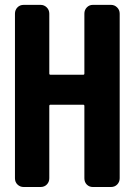

<svg xmlns="http://www.w3.org/2000/svg" viewBox="-20 -750 540 770"><path d="M424.8 -730.5Q439.5 -730.5 449.7 -720.2Q460 -710 460 -695.3V-35.2Q460 -20.5 450.2 -10.3Q440.4 0 424.8 0H352.5Q337.9 0 328.1 -9.8Q318.4 -19.5 318.4 -35.2V-325.2Q318.4 -330.1 313.5 -330.1H182.6Q177.7 -330.1 177.7 -325.2V-35.2Q177.7 -20.5 168 -10.3Q158.2 0 142.6 0H75.2Q60.5 0 50.3 -9.8Q40 -19.5 40 -35.2V-695.3Q40 -710 49.8 -720.2Q59.6 -730.5 75.2 -730.5H142.6Q157.2 -730.5 167.5 -720.2Q177.7 -710 177.7 -695.3V-455.1Q177.7 -450.2 182.6 -450.2H313.5Q318.4 -450.2 318.4 -455.1V-695.3Q318.4 -710 328.1 -720.2Q337.9 -730.5 352.5 -730.5Z"/></svg>

Font: Rounded-L Mgen+ 1m bold
Style: Bold
Weight: 700
Designer: [Source Han Sans]
Ryoko NISHIZUKA  (kana & ideographs); Paul D. Hunt (Latin, Greek & Cyrillic); Wenlong ZHANG  (bopomofo
Version: Version 1.059.20150602